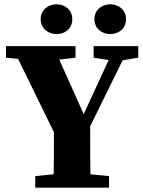

<svg xmlns="http://www.w3.org/2000/svg" viewBox="-20 -871 664 891"><path d="M143.5 0H486V-53.7L335.2 -68.7H291.4L143.5 -53.7V0ZM227.4 0H401.4C398.4 -91.9 398.4 -158.6 398.4 -309.4H230.4C230.4 -156.9 230.4 -89.9 227.4 0ZM251 -214.9H363.8L581.6 -657H514.1L351.6 -304.9L383 -309.2L226.9 -657H34.9L251 -214.9ZM7.8 -603.3 159.4 -588.3H203.2L330.4 -603.3V-657H7.8V-603.3ZM414.6 -603.3 509.1 -588.3H532.4L621.6 -603.3V-657H414.6V-603.3ZM242.2 -712.8C281.9 -712.8 315.5 -738.7 315.5 -782C315.5 -825.2 281.9 -851.1 242.2 -851.1C204 -851.1 168.6 -825.2 168.6 -782C168.6 -738.7 204 -712.8 242.2 -712.8ZM491.4 -712.8C531 -712.8 564.9 -738.7 564.9 -782C564.9 -825.2 531 -851.1 491.4 -851.1C453.1 -851.1 418 -825.2 418 -782C418 -738.7 453.1 -712.8 491.4 -712.8Z"/></svg>

Font: Source Serif Variable
Style: Regular
Weight: 389
Designer: Frank Grießhammer
Foundry: Adobe Systems Incorporated
Version: Version 3.001;hotconv 1.0.111;makeotfexe 2.5.65597